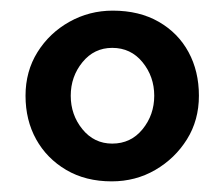

<svg xmlns="http://www.w3.org/2000/svg" viewBox="-20 -736 422 361"><path d="M190 -395Q141 -395 104.5 -416.5Q68 -438 48 -474Q28 -510 28 -556Q28 -602 50.5 -638Q73 -674 110.5 -695Q148 -716 192 -716Q242 -716 278.5 -695Q315 -674 334.5 -638Q354 -602 354 -556Q354 -510 331.5 -474Q309 -438 272 -416.5Q235 -395 190 -395ZM191 -466Q226 -466 248 -493Q270 -520 270 -556Q270 -592 248 -619Q226 -646 191 -646Q157 -646 135 -619Q113 -592 113 -556Q113 -520 135 -493Q157 -466 191 -466Z"/></svg>

Font: Lora
Style: Weight 700
Weight: 700
Designer: Olga Karpushina, Alexei Vanyashin (Cyrillic)
Foundry: Cyreal
Version: Version 3.001